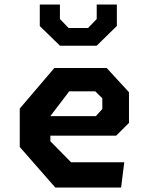

<svg xmlns="http://www.w3.org/2000/svg" viewBox="-20 -838 660 858"><path d="M68.3 -181.2V-352.9L222.9 -534.2H456.7L556.4 -425.8V-288.8L499.2 -231.8H171.1V-319.1H408.4L437.2 -350.8V-398.9L405.9 -429.8H289.2L205.1 -319.2V-206.7L297.6 -112.8H535.3L521.2 0H227.1ZM157.8 -721.5V-817.7H247.8V-753L286.5 -712.9H373.5L412.2 -753V-817.7H502.2V-722L411.8 -633.5H248.2Z"/></svg>

Font: Monaspace Krypton Var ExLight
Style: Regular
Weight: 200
Designer: Riley Cran and the Lettermatic Team
Version: Version 1.200 (Monaspace Krypton Var)